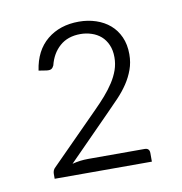

<svg xmlns="http://www.w3.org/2000/svg" viewBox="-52 -861 438 461"><g transform="rotate(-10 167.0 -631.0)"><path d="M271 -483Q283 -483 283 -471V-450H46V-462Q46 -466 47.5 -470Q49 -474 53 -477.5L170.5 -596Q184.5 -610 196.8 -624Q209 -638 218.2 -652.2Q227.5 -666.5 232.8 -681.5Q238 -696.5 238 -712.5Q238 -730 232.2 -743Q226.5 -756 216.8 -764.5Q207 -773 194 -777.2Q181 -781.5 167 -781.5Q136 -781.5 116.5 -764.2Q97 -747 90 -718.5Q87.5 -713 83.8 -710.8Q80 -708.5 72 -709.5L53 -712.5Q60 -760.5 91 -786Q122 -811.5 168.5 -811.5Q190.5 -811.5 210 -805Q229.5 -798.5 243.8 -786.2Q258 -774 266.2 -755.8Q274.5 -737.5 274.5 -713.5Q274.5 -693.5 268.2 -676.2Q262 -659 251.5 -643.2Q241 -627.5 227 -612.8Q213 -598 198 -583L94.5 -478Q104 -480.5 113.8 -481.8Q123.5 -483 133.5 -483Z"/></g></svg>

Font: Lato 2
Style: Regular
Weight: 300
Designer: Lukasz Dziedzic with Adam Twardoch and Botio Nikoltchev
Foundry: tyPoland Lukasz Dziedzic
Version: Version 2.015; 2015-08-06; http://www.latofonts.com/